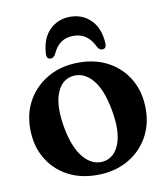

<svg xmlns="http://www.w3.org/2000/svg" viewBox="-78 -730 706 808"><g transform="rotate(-10 275.5 -326.0)"><path d="M278 -468.5Q350 -468.5 405.2 -437.8Q460.5 -407 491.2 -352.8Q522 -298.5 522 -227.5Q522 -159 490.5 -105Q459 -51 402.8 -20Q346.5 11 272.5 11Q200 11 145 -19.5Q90 -50 59.2 -104.2Q28.5 -158.5 28.5 -229.5Q28.5 -298 60.2 -352Q92 -406 148 -437.2Q204 -468.5 278 -468.5ZM311.5 -41Q357.5 -49 377.5 -102.5Q397.5 -156 381 -246Q364.5 -339 326.5 -381.8Q288.5 -424.5 240 -416.5Q193.5 -408.5 173.8 -355.2Q154 -302 170 -211.5Q187 -119 225.2 -76Q263.5 -33 311.5 -41ZM275.5 -583Q244.5 -583 222.8 -568.5Q201 -554 186 -520.5Q177.5 -505.5 166 -505.5Q146 -505.5 148.5 -532Q153 -595.5 188.2 -630Q223.5 -664.5 275.5 -664.5Q327.5 -664.5 362.8 -630Q398 -595.5 402.5 -532Q404.5 -505.5 385 -505.5Q373.5 -505.5 365 -520.5Q336.5 -583 275.5 -583Z"/></g></svg>

Font: Fraunces 72pt S050 SemiBold
Style: Regular
Weight: 600
Version: Version 1.000; ttfautohint (v1.8.3)